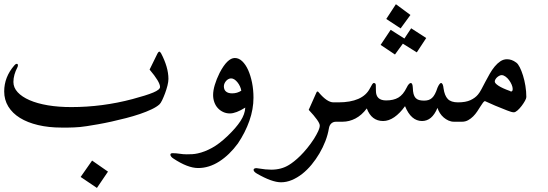

<svg xmlns="http://www.w3.org/2000/svg" viewBox="-20 -648 2611 915"><path d="M494.6 169.9 441.9 247.6 364.3 195.3 418.9 117.2ZM782.7 -272Q782.7 -258.8 778.1 -240.2Q773.4 -221.7 766.6 -203.4Q759.8 -185.1 752.7 -170.4Q745.6 -155.8 740.2 -150.9Q727.1 -138.7 702.4 -127Q677.7 -115.2 646.7 -104.7Q615.7 -94.2 580.8 -85.2Q545.9 -76.2 511.7 -68.6Q477.5 -61 447 -55.7Q416.5 -50.3 394 -46.9Q376 -43.9 361.3 -42.7Q346.7 -41.5 332.8 -40.8Q318.8 -40 304.7 -40Q290.5 -40 273.4 -40Q211.9 -40 161.4 -52Q110.8 -64 75 -86.2Q39.1 -108.4 19.5 -140.4Q0 -172.4 0 -212.4Q0 -280.8 48.3 -336.4Q54.2 -343.8 60.1 -343.8Q65.4 -343.8 65.4 -336.4Q65.4 -332 62.5 -326.2Q53.7 -309.6 48.8 -292Q43.9 -274.4 43.9 -257.3Q43.9 -230.5 64.2 -208.5Q84.5 -186.5 120.8 -170.7Q157.2 -154.8 208 -146.2Q258.8 -137.7 319.8 -137.7Q467.8 -137.7 611.3 -175.8Q677.7 -193.4 710.2 -207Q742.7 -220.7 742.7 -233.4Q742.7 -257.8 692.9 -316.4L730.5 -393.1Q734.4 -400.9 739.3 -401.9Q742.7 -401.9 747.6 -394Q764.6 -361.8 773.7 -330.8Q782.7 -299.8 782.7 -272Z M1129.9 -215.8Q1128.4 -226.1 1123.5 -236.6Q1118.7 -247.1 1111.8 -255.6Q1105 -264.2 1097.2 -269.3Q1089.4 -274.4 1081.1 -274.4Q1074.7 -274.4 1068.4 -271Q1062 -267.6 1057.4 -262.2Q1052.7 -256.8 1049.8 -250.2Q1046.9 -243.7 1046.9 -236.8Q1046.9 -220.2 1057.1 -211.7Q1067.4 -203.1 1086.4 -203.1Q1110.4 -203.1 1129.9 -215.8ZM1188 -182.6Q1188 -127.9 1168.5 -72.3Q1148.9 -16.6 1113.8 35.6Q1073.7 90.3 1024.9 121.6Q976.1 152.8 924.3 152.8Q874.5 152.8 806.2 107.4Q799.8 103.5 795.9 98.4Q792 93.3 792 89.4Q792 82 802.2 82Q819.3 82 836.2 84.7Q853 87.4 869.6 87.4Q883.8 87.4 896.7 86.7Q909.7 85.9 922.4 83Q954.6 76.2 990 56.9Q1025.4 37.6 1064.5 0Q1104.5 -38.1 1126 -71Q1147.5 -104 1148.9 -135.3Q1104.5 -107.4 1075.7 -107.4Q1058.1 -107.4 1043.5 -114.3Q1028.8 -121.1 1018.1 -132.8Q1007.3 -144.5 1001.5 -160.6Q995.6 -176.8 995.6 -195.3Q995.6 -216.8 1003.7 -243.7Q1011.7 -270.5 1026.4 -300.3Q1063.5 -371.6 1099.1 -371.6Q1118.2 -371.6 1134.5 -356Q1150.9 -340.3 1162.6 -314.2Q1174.3 -288.1 1181.2 -253.9Q1188 -219.7 1188 -182.6Z M1612.3 -67.9H1581.5Q1567.9 -67.9 1558.8 -59.6Q1549.8 -51.3 1547.4 -36.1Q1542.5 -6.3 1530.8 24.2Q1519 54.7 1502.2 83.3Q1485.4 111.8 1464.6 137Q1443.8 162.1 1420.2 180.7Q1396.5 199.2 1370.8 210Q1345.2 220.7 1319.3 220.7Q1275.9 220.7 1204.1 179.2Q1188.5 169.9 1188.5 161.6Q1188.5 153.3 1203.1 153.3Q1205.1 153.3 1207.8 154.1Q1210.4 154.8 1212.9 154.8Q1247.1 160.6 1272.9 160.6Q1320.8 160.6 1356.9 138.2Q1367.7 131.8 1381.6 120.8Q1395.5 109.9 1411.4 94.2Q1427.2 78.6 1443.8 58.3Q1460.4 38.1 1476.6 13.2Q1489.7 -8.3 1496.8 -23.7Q1503.9 -39.1 1503.9 -49.8Q1503.9 -68.4 1451.2 -124.5L1487.3 -205.6Q1489.3 -211.9 1493.2 -211.9Q1496.6 -211.9 1500 -206.5Q1539.1 -160.2 1569.3 -160.2H1612.3Z M1936 -576.7 1889.2 -512.7 1820.8 -557.6 1866.7 -627.9ZM2011.2 -466.8 1966.3 -398.4 1899.9 -439.9Q1890.1 -427.2 1881.1 -414.3Q1872.1 -401.4 1862.3 -388.2L1793.9 -434.1L1841.8 -505.9L1907.2 -464.4Q1915.5 -476.1 1923.3 -488.8Q1931.2 -501.5 1939.5 -513.2ZM2177.2 -67.9H2143.6Q2129.9 -67.9 2117.4 -73.5Q2105 -79.1 2094.5 -88.1Q2084 -97.2 2076.4 -109.1Q2068.8 -121.1 2064.9 -133.8Q2051.3 -101.6 2033 -86.4Q2014.6 -71.3 1991.2 -71.3Q1939 -71.3 1910.2 -142.1Q1885.7 -107.9 1859.1 -89.6Q1832.5 -71.3 1805.7 -71.3Q1750.5 -71.3 1728 -131.3Q1704.1 -99.1 1674.3 -83.5Q1644.5 -67.9 1612.3 -67.9H1578.1V-160.2H1592.8Q1649.9 -160.2 1687.7 -176.8Q1725.6 -193.4 1742.7 -226.6Q1749.5 -239.7 1753.7 -246.1Q1757.8 -252.4 1761.7 -252.4Q1770.5 -252.4 1771 -242.2Q1771.5 -231.9 1771.5 -215.3Q1771.5 -169.4 1820.3 -169.4Q1855.5 -169.4 1878.4 -182.9Q1901.4 -196.3 1918 -230.5Q1923.3 -241.7 1928.5 -247.1Q1933.6 -252.4 1937.5 -252.4Q1946.3 -252.4 1947.3 -230Q1947.8 -211.9 1950.9 -200.2Q1954.1 -188.5 1960.4 -181.4Q1966.8 -174.3 1976.8 -171.4Q1986.8 -168.5 2001 -168.5Q2012.7 -168.5 2022 -171.4Q2031.2 -174.3 2038.8 -181.2Q2046.4 -188 2052.7 -200Q2059.1 -211.9 2064.9 -230Q2069.8 -241.2 2074.2 -246.8Q2078.6 -252.4 2081.5 -252.4Q2091.3 -252.4 2093.8 -226.6Q2098.6 -192.4 2114 -176.3Q2129.4 -160.2 2162.6 -160.2H2177.2Z M2423.3 -224.1Q2423.3 -232.9 2418.5 -244.4Q2413.6 -255.9 2406 -266.1Q2398.4 -276.4 2388.9 -283.2Q2379.4 -290 2370.6 -290Q2365.7 -290 2359.9 -287.1Q2354 -284.2 2349.1 -279.8Q2344.2 -275.4 2341.1 -270Q2337.9 -264.6 2337.9 -259.3Q2337.9 -251 2355.7 -239.3Q2373.5 -227.5 2410.2 -214.4Q2411.6 -213.4 2413.1 -212.6Q2414.6 -211.9 2415.5 -211.9Q2423.3 -211.9 2423.3 -224.1ZM2488.3 -185.5Q2488.3 -179.2 2481.7 -167.2Q2475.1 -155.3 2465.8 -143.1Q2456.5 -130.9 2446.3 -121.8Q2436 -112.8 2428.7 -112.8Q2418.5 -112.8 2396.7 -121.6Q2375 -130.4 2339.8 -144.5Q2291.5 -166 2291.5 -166Q2287.1 -166 2281.7 -158.7Q2276.4 -151.4 2269.5 -140.6Q2262.7 -129.9 2254.2 -116.9Q2245.6 -104 2234.9 -93.3Q2224.1 -82.5 2210.9 -75.2Q2197.8 -67.9 2182.1 -67.9H2147.9V-160.2H2162.6Q2199.2 -160.2 2221.9 -170.7Q2244.6 -181.2 2257.8 -197.3Q2266.1 -207 2274.7 -223.4Q2283.2 -239.7 2293 -258.3Q2302.7 -276.9 2313.7 -296.1Q2324.7 -315.4 2337.4 -330.8Q2350.1 -346.2 2364.7 -356Q2379.4 -365.7 2396.5 -365.7Q2406.7 -365.7 2417.7 -362.1Q2428.7 -358.4 2440.4 -349.6Q2448.7 -343.8 2457 -327.4Q2465.3 -311 2472.4 -288.3Q2479.5 -265.6 2483.9 -238.8Q2488.3 -211.9 2488.3 -185.5Z"/></svg>

Font: XB Zar
Style: Regular
Weight: 400
Designer: Behnam
Foundry: Irmug
Version: Version 8.005 2009